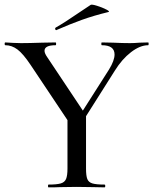

<svg xmlns="http://www.w3.org/2000/svg" viewBox="-22 -808 661 828"><path d="M472 -573Q472 -613 417 -613Q415 -613 415 -619Q415 -625 417 -625L466 -624Q506 -622 539 -622Q556 -622 580 -624L617 -625Q619 -625 619 -619Q619 -613 617 -613Q582 -613 543 -583Q504 -553 473 -503L325 -269L306 -285L448 -508Q472 -547 472 -573ZM1 -613Q-2 -613 -2 -619Q-2 -625 1 -625Q12 -625 36 -623L69 -622Q102 -622 160 -624L218 -625Q220 -625 220 -619Q220 -613 218 -613Q170 -613 170 -589Q170 -578 182 -561L344 -318L281 -272L110 -528Q78 -576 53.5 -594.5Q29 -613 1 -613ZM349 -319V-81Q349 -50 354.5 -36Q360 -22 376.5 -17Q393 -12 429 -12Q432 -12 432 -6Q432 0 429 0Q398 0 380 -1L308 -2L238 -1Q220 0 187 0Q185 0 185 -6Q185 -12 187 -12Q223 -12 240 -17Q257 -22 263 -36.5Q269 -51 269 -81V-310ZM221 -678Q217 -678 216 -682.5Q215 -687 218 -689Q254 -709 321 -755Q353 -777 369 -787Q374 -790 396.5 -783Q419 -776 436.5 -767Q454 -758 445 -756Q383 -741 331.5 -722.5Q280 -704 223 -679Z"/></svg>

Font: Cormorant Garamond Medium
Style: Regular
Weight: 500
Designer: Christian Thalmann (Catharsis Fonts)
Foundry: Catharsis Fonts
Version: Version 4.000